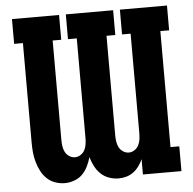

<svg xmlns="http://www.w3.org/2000/svg" viewBox="-53 -788 855 849"><g transform="rotate(-5 375.0 -363.5)"><path d="M201 8Q179 8 158 0.5Q137 -7 121.5 -22Q106 -37 96 -56.5Q86 -76 80 -97Q74 -118 72 -139.5Q70 -161 70 -183V-625H31V-735H240V-625H202V-183Q202 -169 204 -155.5Q206 -142 212 -130Q218 -118 230 -110Q242 -102 255 -102Q269 -102 281 -110Q293 -118 299 -130Q305 -142 307 -155.5Q309 -169 309 -183V-625H270V-735H480V-625H441V-183Q441 -169 443 -155.5Q445 -142 451 -130Q457 -118 469 -110Q481 -102 495 -102Q508 -102 520 -110Q532 -118 538 -130Q544 -142 546 -155.5Q548 -169 548 -183V-625H510V-735H719V-625H680V-110H719V0H548V-68Q541 -52 530.5 -37.5Q520 -23 506 -12.5Q492 -2 475 3Q458 8 440 8Q418 8 397 0.5Q376 -7 360.5 -22Q345 -37 335 -56.5Q325 -76 319 -97Q313 -76 303.5 -56.5Q294 -37 279 -22Q264 -7 243 0.5Q222 8 201 8Z"/></g></svg>

Font: Iosevka Etoile Extrabold
Style: Regular
Weight: 800
Designer: Belleve Invis
Foundry: Belleve Invis
Version: Version 22.1.2; ttfautohint (v1.8.4)